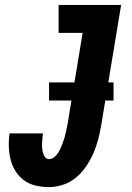

<svg xmlns="http://www.w3.org/2000/svg" viewBox="-20 -755 540 783"><path d="M180 8Q152 8 126 2Q100 -4 79 -19Q58 -34 44 -56Q30 -78 23.5 -103.5Q17 -129 16 -156.5Q15 -184 19 -211H155Q154 -201 153 -190.5Q152 -180 151.5 -170Q151 -160 152 -150Q153 -140 155.5 -131Q158 -122 164 -114Q170 -106 180 -106Q191 -106 200.5 -113.5Q210 -121 216.5 -131Q223 -141 227.5 -151.5Q232 -162 236 -172.5Q240 -183 243 -193.5Q246 -204 248.5 -215Q251 -226 253 -236.5Q255 -247 257 -258L317 -621H219V-735H474L392 -240Q387 -211 379.5 -183Q372 -155 360 -128Q348 -101 330.5 -75.5Q313 -50 289.5 -30.5Q266 -11 237 -1.5Q208 8 180 8ZM443 -345H180V-419H443Z"/></svg>

Font: Iosevka Curly Heavy Oblique
Style: Regular
Weight: 900
Italic angle: -9°
Monospace: yes
Designer: Belleve Invis
Foundry: Belleve Invis
Version: Version 11.1.0; ttfautohint (v1.8.3)